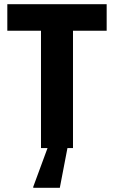

<svg xmlns="http://www.w3.org/2000/svg" viewBox="-20 -708 545 918"><path d="M176 0V-561H15V-688H490V-561H329V0ZM139 190V185L212 -13H304V-8L266 190Z"/></svg>

Font: Saira SemiCondensed
Style: Bold
Weight: 700
Width: 4
Designer: Hector Gatti with collaboration of the Omnibus-Type team
Foundry: Omnibus-Type
Version: Version 1.101